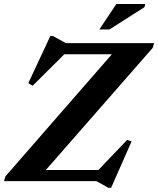

<svg xmlns="http://www.w3.org/2000/svg" viewBox="-34 -886 774 939"><path d="M720 -675 712.5 -651.5 170 -31.5 105 -54.5H447L587.5 -201.5L609.5 -194.5L509.5 32.5H496L438 0H-14.5L-7.5 -23.5L533 -643.5L617 -620.5H280.5L125.5 -466.5L104.5 -479.5L212 -709.5H226L288 -675ZM452 -742 535 -866.5H676.5L672.5 -851L501.5 -742Z"/></svg>

Font: Newsreader 24pt
Style: Bold Italic
Weight: 700
Italic angle: -17°
Designer: Hugues Gentile
Foundry: Production Type
Version: Version 1.003